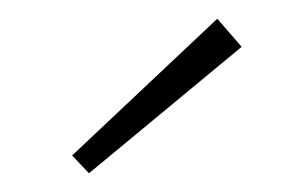

<svg xmlns="http://www.w3.org/2000/svg" viewBox="-20 -734 327 205"><path d="M212 -714 57 -568 75 -549 238 -684Z"/></svg>

Font: Exo 2 Extra Light
Style: Regular
Weight: 250
Designer: Natanael Gama
Version: Version 1.001;PS 001.001;hotconv 1.0.88;makeotf.lib2.5.64775